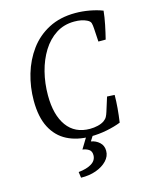

<svg xmlns="http://www.w3.org/2000/svg" viewBox="-115 -653 723 916"><g transform="rotate(-15 246.5 -195.0)"><path d="M265 10Q199 10 150 -15Q101 -40 74 -92Q47 -144 47 -225Q47 -292 65.5 -355Q84 -418 121 -468.5Q158 -519 214.5 -548.5Q271 -578 346 -578Q381 -578 416.5 -571.5Q452 -565 480 -554Q477 -523 469.5 -486.5Q462 -450 454 -418H418L414 -484Q413 -501 410 -511Q407 -521 392 -528Q368 -540 331 -540Q280 -540 240.5 -514.5Q201 -489 174 -445.5Q147 -402 133 -347Q119 -292 119 -232Q119 -135 158.5 -80.5Q198 -26 272 -26Q292 -26 311 -30.5Q330 -35 343 -44Q354 -52 359 -61.5Q364 -71 368 -84L390 -154L427 -152Q427 -122 424 -87Q421 -52 416 -18Q386 -6 346 2Q306 10 265 10ZM293 -19 260 33Q284 37 301.5 53Q319 69 319 95Q319 122 298.5 143.5Q278 165 244.5 177Q211 189 170 188L166 159Q207 155 231 140Q255 125 255 99Q255 79 241.5 70.5Q228 62 211 60L259 -19Z"/></g></svg>

Font: Yrsa Light
Style: Italic
Weight: 300
Italic angle: -7.10001°
Designer: Anna Giedrys (Yrsa+Rasa design), David Brezina (Yrsa art-direction, Rasa art-direction, design)
Foundry: Rosetta Type Foundry
Version: Version 2.004